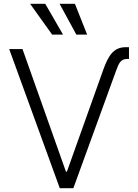

<svg xmlns="http://www.w3.org/2000/svg" viewBox="-20 -984 723 1004"><path d="M520.2 -619.7 329.9 -86.6 324.9 -86.3 97.7 -727.3H28.1L292.6 0H363.6L586.3 -612.2C601.6 -654.5 611.2 -675.8 646 -675.8H654.5V-737.2H637.4C575.6 -737.2 547.2 -695.7 520.2 -619.7ZM379.3 -802.9H435.7L371.8 -964.1H291.5ZM252.8 -802.9H309.7L216.6 -964.1H137.4Z"/></svg>

Font: Karasuma Gothic
Style: Light
Weight: 300
Designer: Rasmus Andersson / Ryoko Nishizuka
Foundry: rsms
Version: Version 1.00